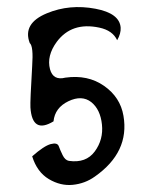

<svg xmlns="http://www.w3.org/2000/svg" viewBox="-20 -753 431 549"><path d="M72 -306Q106 -336 125 -341Q144 -346 148 -335Q152 -324 159 -309.5Q166 -295 177 -293Q226 -286 251 -320Q276 -354 271.5 -397Q267 -440 241 -461Q214 -482 175.5 -463.5Q137 -445 133 -406Q72 -369 67 -446Q66 -463 72 -564Q76 -621 65 -630Q44 -686 114 -715Q179 -742 253 -728Q322 -715 325 -674Q326 -657 315 -638Q302 -666 264 -674Q185 -691 142 -633Q113 -593 123 -555Q132 -522 167 -531Q231 -540 277.5 -507.5Q324 -475 333 -422Q351 -318 251 -248Q223 -228 188 -224.5Q153 -221 119.5 -241Q86 -261 72 -306Z"/></svg>

Font: HarSinai
Style: Regular
Weight: 400
Version: Version 1.1